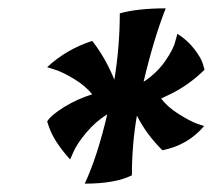

<svg xmlns="http://www.w3.org/2000/svg" viewBox="-20 -556 510 460"><path d="M296 -136Q256 -116 183 -116Q213 -180 237 -282Q209 -265 186.5 -238Q164 -211 156 -192L148 -174Q109 -217 97 -253L93 -265Q102 -280 133.5 -299.5Q165 -319 201 -330Q185 -350 158 -366.5Q131 -383 112 -389L93 -395Q139 -438 201 -458Q233 -417 254 -365Q267 -445 267 -524Q310 -536 377 -536Q348 -462 324 -360Q356 -381 376 -410Q396 -439 400 -457L405 -475Q429 -460 445.5 -438.5Q462 -417 466 -403L470 -389Q432 -351 383 -328L366 -320Q381 -300 407 -283.5Q433 -267 451 -260L469 -254Q430 -208 369 -196Q330 -235 308 -279Q296 -210 296 -136Z"/></svg>

Font: Ceviche One
Style: Regular
Weight: 400
Version: Version 1.002